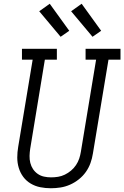

<svg xmlns="http://www.w3.org/2000/svg" viewBox="-20 -995 662 1023"><path d="M251 8Q222 8 194.5 2.5Q167 -3 143.5 -17Q120 -31 104 -52.5Q88 -74 80 -100.5Q72 -127 72 -155.5Q72 -184 77 -213L154 -677H97V-735H283V-677H219L141 -203Q138 -184 137.5 -164.5Q137 -145 141.5 -127Q146 -109 156 -94Q166 -79 181 -68.5Q196 -58 214.5 -54Q233 -50 252 -50Q271 -50 289.5 -53Q308 -56 325.5 -64.5Q343 -73 358.5 -86Q374 -99 385 -115.5Q396 -132 402 -150Q408 -168 411 -187L492 -677H436V-735H622V-677H558L475 -177Q471 -151 462 -126Q453 -101 437.5 -79Q422 -57 400 -39.5Q378 -22 353 -11Q328 0 302 4Q276 8 251 8ZM473 -799 359 -935 415 -975 519 -831ZM303 -799 189 -935 245 -975 349 -831Z"/></svg>

Font: Iosevka Slab LtExObl
Style: Regular
Weight: 300
Width: 7
Italic angle: -9°
Monospace: yes
Designer: Belleve Invis
Foundry: Belleve Invis
Version: Version 11.1.0; ttfautohint (v1.8.3)